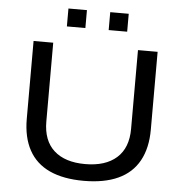

<svg xmlns="http://www.w3.org/2000/svg" viewBox="-58 -925 945 993"><g transform="rotate(5 414.0 -428.5)"><path d="M413 12Q307 12 235.5 -21Q164 -54 128 -120Q92 -186 92 -282V-686H194V-277Q194 -178 251 -126.5Q308 -75 413 -75Q518 -75 576 -126.5Q634 -178 634 -277V-686H736V-282Q736 -186 699.5 -120Q663 -54 591 -21Q519 12 413 12ZM257 -776V-869H353V-776ZM474 -776V-869H570V-776Z"/></g></svg>

Font: Archivo SemiExpanded
Style: Regular
Weight: 400
Width: 6
Designer: Hector Gatti
Foundry: Omnibus-Type
Version: Version 2.001